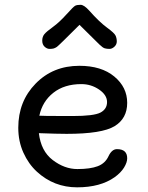

<svg xmlns="http://www.w3.org/2000/svg" viewBox="-20 -783 623 810"><path d="M146 -294.9 179.7 -293.9Q196.3 -293.5 286.1 -293.5Q376 -293.5 403.8 -308.1Q431.6 -322.8 431.6 -352.5Q431.6 -382.3 397.9 -405.3Q364.3 -428.2 323.2 -428.2Q251.5 -428.2 205.1 -391.6Q158.7 -355 146 -294.9ZM473.6 -153.8Q516.6 -153.8 516.6 -115.2Q516.6 -97.7 503.2 -75.9Q489.7 -54.2 463.9 -35.6Q403.3 7.3 305.4 7.3Q207.5 7.3 135.7 -58.6Q100.1 -91.3 78.6 -139.2Q57.1 -187 57.1 -244.1Q57.1 -355.5 130.4 -430.4Q203.6 -505.4 314.9 -505.4Q407.7 -505.4 462.2 -460.2Q516.6 -415 516.6 -349.1Q516.6 -283.2 463.4 -250.7Q410.2 -218.3 261.2 -218.3Q221.7 -218.3 144 -221.2Q152.8 -145.5 202.6 -107.7Q252.4 -69.8 306.6 -69.8Q360.8 -69.8 392.3 -81.8Q423.8 -93.8 437.7 -123.8Q451.7 -153.8 473.6 -153.8ZM356.4 -738.3Q399.4 -689.9 431.2 -666.7Q462.9 -643.6 467.8 -632.3Q472.7 -621.1 472.7 -608.2Q472.7 -595.2 462.6 -585.9Q452.6 -576.7 441.7 -576.7Q430.7 -576.7 422.1 -579.1Q413.6 -581.5 399.4 -595.2L315.4 -678.2Q227.5 -590.3 220 -585.2Q212.4 -580.1 206.1 -578.4Q199.7 -576.7 189 -576.7Q178.2 -576.7 168.2 -585.9Q158.2 -595.2 158.2 -611.6Q158.2 -627.9 167.2 -638.9Q176.3 -649.9 203.4 -669.4Q230.5 -689 260.3 -722.2Q290 -755.4 297.6 -759Q305.2 -762.7 319.8 -762.7Q334.5 -762.7 356.4 -738.3Z"/></svg>

Font: Oldenburg
Style: Regular
Weight: 400
Designer: Nicole Fally
Foundry: Nicole Fally
Version: Version 1.001